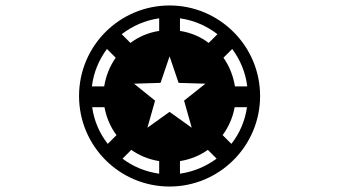

<svg xmlns="http://www.w3.org/2000/svg" viewBox="-20 -651 1240 702"><path d="M374 -125C344 -163 324 -209 317 -259H362C369 -221 384 -186 406 -157ZM460 -103C490 -82 524 -68 562 -62V-16C512 -23 466 -42 428 -71ZM638 -62C676 -68 710 -82 740 -103L772 -71C734 -43 688 -23 638 -16ZM794 -157C816 -187 831 -221 838 -259H883C876 -209 856 -163 826 -125ZM316 -335C322 -386 342 -433 371 -472L403 -440C382 -410 367 -374 361 -335ZM731 -345 653 -283 681 -184 600 -242 519 -184 547 -283 470 -345 567 -348 600 -445 633 -348ZM425 -526C464 -556 511 -577 562 -584V-538C523 -532 487 -517 457 -494ZM638 -584C689 -577 736 -556 775 -526L743 -494C713 -517 677 -532 638 -538ZM839 -335C833 -374 818 -410 797 -440L829 -472C858 -433 878 -386 884 -335ZM269 -300C269 -117 417 31 600 31C782 31 931 -117 931 -300C931 -483 782 -631 600 -631C417 -631 269 -483 269 -300Z"/></svg>

Font: CryptoKit 1.4
Style: Regular
Weight: 400
Monospace: yes
Designer: Oceane Juvin
Foundry: http://www.head-geneve.ch
Version: Version 1.000